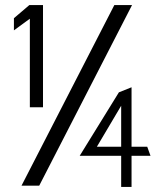

<svg xmlns="http://www.w3.org/2000/svg" viewBox="-20 -744 653 759"><path d="M35 -624 98 -670V-320H150V-724H96L35 -672ZM65 -10H135L502 -724H432ZM295 -128H459V-5H500V-128H575L562 -164H500V-399L450 -379ZM363 -164 459 -326V-164Z"/></svg>

Font: Charger Sport
Style: Lit
Weight: 300
Designer: Jasper
Foundry: Cannot Into Space Fonts
Version: Version 1.1